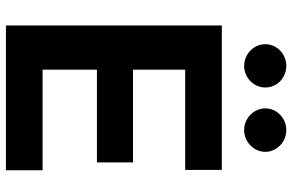

<svg xmlns="http://www.w3.org/2000/svg" viewBox="-189 -796 985 647"><g transform="rotate(90 303.5 -472.5)"><path d="M65.9 -727.5H552.7V-604H214.8V-428.2H527.3V-306.6H214.8V-123.5H553.7V0H65.9ZM345.2 -874Q345.2 -893.2 355 -909.4Q364.9 -925.6 381.8 -935.2Q398.7 -944.8 418.3 -944.8Q438 -944.8 454.9 -935.2Q471.7 -925.6 481.7 -909.4Q491.7 -893.2 491.7 -874Q491.7 -855 481.7 -838.6Q471.7 -822.3 454.9 -812.5Q438.2 -802.7 418.3 -802.7Q398.4 -802.7 381.6 -812.5Q364.7 -822.3 355 -838.6Q345.2 -855 345.2 -874ZM128.9 -874Q128.9 -893.2 138.7 -909.4Q148.6 -925.6 165.5 -935.2Q182.4 -944.8 202 -944.8Q221.7 -944.8 238.5 -935.3Q255.4 -925.8 265.1 -909.5Q274.9 -893.3 274.9 -874Q274.9 -855 265.1 -838.6Q255.4 -822.3 238.6 -812.5Q221.9 -802.7 202 -802.7Q182.1 -802.7 165.3 -812.5Q148.4 -822.3 138.7 -838.6Q128.9 -855 128.9 -874Z"/></g></svg>

Font: Inter RS Variable
Style: Regular
Weight: 400
Designer: Rasmus Andersson (customised by Maria Ramos and Noel Pretorius)
Foundry: rsms
Version: Version 3.001;Glyphs 3.2.3 (3260)